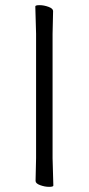

<svg xmlns="http://www.w3.org/2000/svg" viewBox="-20 -720 344 745"><path d="M118 -18 120 -107V-589L117 -695Q117 -700 133.5 -700Q150 -700 168 -693.5Q186 -687 186 -677L184 -588V-106L187 0Q187 5 170.5 5Q154 5 136 -1.5Q118 -8 118 -18Z"/></svg>

Font: LXGW WenKai Lite Light
Style: Regular
Weight: 300
Designer: LXGW / Fontworks Inc.
Foundry: LXGW / Fontworks Inc.
Version: Version 1.511; March 25, 2025